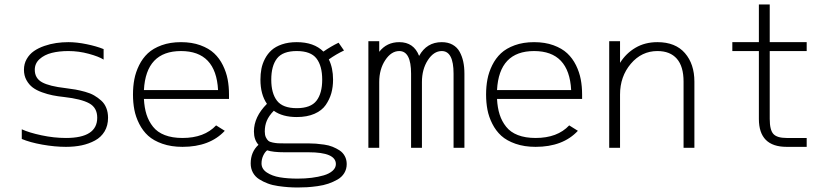

<svg xmlns="http://www.w3.org/2000/svg" viewBox="-20 -666 3752 865"><path d="M446.8 -397.5Q425.8 -411.1 380.1 -423.6Q334.5 -436 288.1 -436Q246.1 -436 213.1 -427.7Q180.2 -419.4 158.4 -399.9Q136.7 -380.4 136.7 -351.6Q136.7 -313.5 169.4 -295.4Q202.1 -277.3 275.4 -269Q299.8 -266.1 320.1 -262.5Q340.3 -258.8 363.5 -252.4Q386.7 -246.1 404.1 -236.1Q421.4 -226.1 436.3 -212.6Q451.2 -199.2 459 -179.4Q466.8 -159.7 466.8 -135.7Q466.8 -100.1 451.2 -74Q435.5 -47.9 408 -33Q380.4 -18.1 347.9 -11.2Q315.4 -4.4 277.3 -4.4Q227.1 -4.4 170.9 -14.4Q114.7 -24.4 78.1 -40V-83.5Q110.8 -68.4 167 -56.4Q223.1 -44.4 277.3 -44.4Q418 -44.4 418 -135.7Q418 -180.7 382.1 -200.4Q346.2 -220.2 268.6 -229Q240.2 -231.9 217.3 -236.6Q194.3 -241.2 169.2 -250.2Q144 -259.3 127.2 -272Q110.4 -284.7 99.1 -305.2Q87.9 -325.7 87.9 -351.6Q87.9 -378.4 100.3 -400.1Q112.8 -421.9 132.8 -435.8Q152.8 -449.7 179.7 -459Q206.5 -468.3 233.4 -472.2Q260.3 -476.1 288.1 -476.1Q325.7 -476.1 369.9 -467Q414.1 -458 446.8 -444.8Z M628.4 -260.3H962.4Q953.1 -436 795.4 -436Q637.7 -436 628.4 -260.3ZM628.4 -220.2Q630.4 -180.7 640.1 -150.1Q649.9 -119.6 669.4 -95Q689 -70.3 722.4 -57.4Q755.9 -44.4 802.2 -44.4Q900.4 -44.4 953.6 -101.1L992.7 -76.7Q925.3 -4.4 802.2 -4.4Q751.5 -4.4 711.7 -18.3Q671.9 -32.2 647.5 -54.4Q623 -76.7 607.2 -108.2Q591.3 -139.6 585.2 -171.9Q579.1 -204.1 579.1 -240.2Q579.1 -276.4 585.2 -308.6Q591.3 -340.8 606.7 -372.1Q622.1 -403.3 646 -425.8Q669.9 -448.2 708.3 -462.2Q746.6 -476.1 795.4 -476.1Q844.2 -476.1 882.6 -462.2Q920.9 -448.2 944.8 -425.8Q968.8 -403.3 984.1 -372.1Q999.5 -340.8 1005.6 -308.6Q1011.7 -276.4 1011.7 -240.2V-220.2Z M1172.9 -73.7Q1172.9 -58.1 1177.7 -47.6Q1182.6 -37.1 1189 -31.7Q1195.3 -26.4 1209.2 -23.7Q1223.1 -21 1232.7 -20.5Q1242.2 -20 1262.2 -20H1370.1Q1387.2 -20 1403.3 -18.8Q1419.4 -17.6 1440.2 -14.6Q1460.9 -11.7 1478 -4.9Q1495.1 2 1510 11.7Q1524.9 21.5 1533.4 37.4Q1542 53.2 1542 73.2Q1542 95.7 1531 113.8Q1520 131.8 1500.7 142.8Q1481.4 153.8 1459.5 161.4Q1437.5 168.9 1410.6 172.6Q1383.8 176.3 1363.3 177.5Q1342.8 178.7 1321.3 178.7Q1299.3 178.7 1278.8 177.2Q1258.3 175.8 1232.7 172.1Q1207 168.5 1186.3 160.6Q1165.5 152.8 1147.5 141.4Q1129.4 129.9 1119.4 111.6Q1109.4 93.3 1109.4 70.3Q1109.4 18.6 1144.5 -13.7Q1124 -36.1 1124 -73.7Q1124 -139.6 1182.6 -198.2Q1153.3 -240.7 1153.3 -307.1Q1153.3 -333 1157.7 -356Q1162.1 -378.9 1173.8 -401.4Q1185.5 -423.8 1203.4 -439.9Q1221.2 -456.1 1250.2 -466.1Q1279.3 -476.1 1316.9 -476.1Q1394.5 -476.1 1437 -433.6Q1471.7 -457.5 1505.4 -473.6L1529.8 -438.5Q1493.7 -421.4 1461.4 -398.4Q1480.5 -359.9 1480.5 -307.1Q1480.5 -274.4 1472.7 -246.3Q1464.8 -218.3 1447.5 -193.1Q1430.2 -168 1396.7 -153.3Q1363.3 -138.7 1316.9 -138.7Q1252.9 -138.7 1213.4 -167Q1190.9 -143.6 1181.9 -121.8Q1172.9 -100.1 1172.9 -73.7ZM1202.1 -307.1Q1202.1 -245.6 1228 -212.2Q1253.9 -178.7 1316.9 -178.7Q1379.9 -178.7 1405.8 -212.2Q1431.6 -245.6 1431.6 -307.1Q1431.6 -369.1 1405.8 -402.6Q1379.9 -436 1316.9 -436Q1253.9 -436 1228 -402.6Q1202.1 -369.1 1202.1 -307.1ZM1183.6 11.2Q1173.3 19 1165.8 35.2Q1158.2 51.3 1158.2 70.3Q1158.2 95.2 1182.1 111.1Q1206.1 127 1240.7 132.8Q1275.4 138.7 1321.3 138.7Q1354.5 138.7 1384 135Q1413.6 131.3 1438.5 124Q1463.4 116.7 1478.3 103.5Q1493.2 90.3 1493.2 73.2Q1493.2 20 1370.1 20H1262.2Q1209.5 20 1183.6 11.2Z M1639.6 -480.5H1688.5V-432.6Q1722.2 -476.1 1778.8 -476.1Q1844.2 -476.1 1868.2 -414.1Q1902.3 -476.1 1970.2 -476.1Q1998.5 -476.1 2019 -464.6Q2039.6 -453.1 2050.8 -432.6Q2062 -412.1 2067.1 -387.9Q2072.3 -363.8 2072.3 -334V0H2023.4V-334Q2023.4 -436 1970.2 -436Q1934.1 -436 1907.5 -395Q1880.9 -354 1880.9 -296.4V0H1832V-334Q1832 -436 1778.8 -436Q1742.7 -436 1715.6 -395Q1688.5 -354 1688.5 -296.4V0H1639.6Z M2219.2 -260.3H2553.2Q2543.9 -436 2386.2 -436Q2228.5 -436 2219.2 -260.3ZM2219.2 -220.2Q2221.2 -180.7 2231 -150.1Q2240.7 -119.6 2260.3 -95Q2279.8 -70.3 2313.2 -57.4Q2346.7 -44.4 2393.1 -44.4Q2491.2 -44.4 2544.4 -101.1L2583.5 -76.7Q2516.1 -4.4 2393.1 -4.4Q2342.3 -4.4 2302.5 -18.3Q2262.7 -32.2 2238.3 -54.4Q2213.9 -76.7 2198 -108.2Q2182.1 -139.6 2176 -171.9Q2169.9 -204.1 2169.9 -240.2Q2169.9 -276.4 2176 -308.6Q2182.1 -340.8 2197.5 -372.1Q2212.9 -403.3 2236.8 -425.8Q2260.7 -448.2 2299.1 -462.2Q2337.4 -476.1 2386.2 -476.1Q2435.1 -476.1 2473.4 -462.2Q2511.7 -448.2 2535.6 -425.8Q2559.6 -403.3 2575 -372.1Q2590.3 -340.8 2596.4 -308.6Q2602.5 -276.4 2602.5 -240.2V-220.2Z M2724.6 -480.5H2773.4V-382.8Q2800.3 -425.8 2843 -450.9Q2885.7 -476.1 2941.9 -476.1Q3022.9 -476.1 3065.7 -426.8Q3108.4 -377.4 3108.4 -298.3V0H3059.6V-298.3Q3059.6 -366.7 3029.3 -401.4Q2999 -436 2941.9 -436Q2870.6 -436 2822 -378.7Q2773.4 -321.3 2773.4 -240.2V0H2724.6Z M3398.9 -646H3447.8V-476.1H3614.3V-436H3447.8V-130.4Q3447.8 -80.1 3464.4 -62.3Q3481 -44.4 3523.9 -44.4H3614.3V-4.4H3523.9Q3398.9 -4.4 3398.9 -130.4V-436H3279.3V-476.1H3398.9Z"/></svg>

Font: AzarMehrMonospaced
Style: SansRegular
Weight: 1
Designer: Amin Abedi
Version: Version 1.00